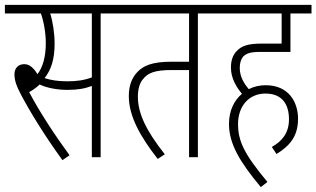

<svg xmlns="http://www.w3.org/2000/svg" viewBox="-20 -642 1292 784"><path d="M391 -587H478V-622H0V-587H147C159 -554 167 -506 167 -466C167 -410 155 -368 133 -339C116 -367 99 -380 79 -380C55 -380 39 -364 39 -339C39 -316 46 -292 66 -255C98 -194 158 -94 235 12L264 -8C204 -90 141 -186 99 -266C113 -273 128 -284 142 -297C175 -281 220 -275 256 -275C296 -275 326 -280 355 -291V0H391ZM254 -310C216 -310 187 -315 162 -323C189 -357 203 -400 203 -465C203 -506 195 -557 185 -587H355V-326C324 -314 292 -310 254 -310Z M788 -587H875V-622H466V-587H752V-390H681C599 -390 565 -373 541 -348C515 -321 506 -286 506 -250C506 -166 554 -83 624 7L653 -12C576 -109 543 -180 543 -247C543 -280 551 -304 564 -319C584 -344 611 -356 681 -356H752V0H788Z M1090 -42 1109 -13C1162 -46 1197 -84 1197 -157C1197 -225 1159 -294 1065 -294C1041 -294 1017 -289 996 -278C977 -300 959 -329 959 -364C959 -385 964 -400 973 -411C986 -424 1003 -430 1041 -430H1166V-587H1252V-622H863V-587H1130V-464H1049C991 -464 966 -454 947 -434C930 -417 923 -394 923 -366C923 -322 946 -285 968 -259C936 -232 915 -190 915 -136C915 -54 960 20 1045 122L1072 101C975 -15 952 -68 952 -136C952 -207 995 -260 1064 -260C1133 -260 1160 -215 1160 -155C1160 -98 1131 -65 1090 -42Z"/></svg>

Font: Noto Sans ExtraCondensed ExtraLight
Style: Regular
Weight: 200
Width: 2
Designer: Monotype Design Team
Foundry: Monotype Imaging Inc.
Version: Version 2.013